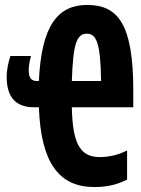

<svg xmlns="http://www.w3.org/2000/svg" viewBox="-20 -744 570 775"><path d="M117 -311H137C145 -84 220 11 361 11C421 11 458 -2 493 -19V-137C467 -123 429 -110 382 -110C298 -110 273 -174 270 -311H518V-378C518 -644 458 -724 332 -724C214 -724 147 -642 137 -417H129C105 -417 96 -431 96 -462C96 -481 100 -498 105 -518H22C15 -496 7 -466 7 -433C7 -354 42 -311 117 -311ZM388 -417H270C275 -567 289 -608 331 -608C370 -608 386 -567 388 -417Z"/></svg>

Font: Noto Sans Mono Condensed ExtraBold
Style: Regular
Weight: 800
Width: 3
Designer: Monotype Design Team
Foundry: Monotype Imaging Inc.
Version: Version 2.014